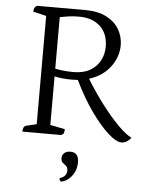

<svg xmlns="http://www.w3.org/2000/svg" viewBox="-59 -689 761 972"><g transform="rotate(5 322.0 -203.0)"><path d="M71 0Q71 -27 87 -31L140 -44V-594L73 -610Q73 -634 90 -641H334Q399 -641 442.5 -618.5Q486 -596 507.5 -559Q529 -522 529 -479Q529 -420 491 -369Q453 -318 384 -296Q427 -226 471.5 -168Q516 -110 555.5 -70.5Q595 -31 624 -17Q616 -6 603 2.5Q590 11 575 11Q549 11 507.5 -26Q466 -63 418.5 -129.5Q371 -196 328 -285Q313 -284 296 -284Q276 -284 252.5 -286Q229 -288 209 -293V-46L284 -31Q284 -18 281 -11Q278 -4 267 0ZM306 -605Q278 -605 253 -601.5Q228 -598 209 -594V-332Q226 -328 251.5 -325.5Q277 -323 302 -323Q353 -323 386.5 -342.5Q420 -362 437 -394.5Q454 -427 454 -464Q454 -531 414 -568Q374 -605 306 -605ZM287 235Q284 232 281.5 228.5Q279 225 279 218Q298 213 306.5 201.5Q315 190 315 177Q315 161 306 153.5Q297 146 288.5 139Q280 132 280 116Q280 100 291.5 90Q303 80 322 80Q365 80 365 130Q365 161 352.5 184Q340 207 322 220Q304 233 287 235Z"/></g></svg>

Font: Petrona Light
Style: Regular
Weight: 300
Designer: Ringo R. Seeber
Foundry: Ringo R. Seeber
Version: Version 2.001; ttfautohint (v1.8.3)